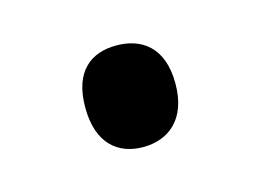

<svg xmlns="http://www.w3.org/2000/svg" viewBox="-38 -177 335 247"><g transform="rotate(-15 130.0 -53.5)"><path d="M69.8 -54.2C69.8 -5.9 95.7 14.2 128.9 14.2C162.1 14.2 189.9 -5.9 189.9 -54.2C189.9 -103 162.1 -121.1 128.9 -121.1C95.7 -121.1 69.8 -103 69.8 -54.2Z"/></g></svg>

Font: Avrile Sans
Style: Regular
Weight: 400
Designer: Monotype Design Team, Google (font), Stefan Peev (BGR Cyrillic), Cristiano Sobral (main changes)
Foundry: The Avrile Sans Project Authors
Version: Version 3.110